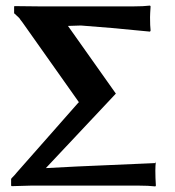

<svg xmlns="http://www.w3.org/2000/svg" viewBox="-20 -668 630 691"><path d="M123 -645 33.2 -646 30.8 -645V-620.1L33.2 -618.2L40 -611.8L44.9 -607.4C46.5 -606.1 48.2 -604.5 49.8 -602.5L53.7 -596.7C55 -595.4 57.3 -592.4 60.5 -587.9L68.8 -576.2L264.2 -299.8L262.2 -298.8L41 -47.9C36.5 -42 30.1 -35 22 -26.9L20 -23.9V0L22 2L91.8 0H479C502.8 0 522.8 1 539.1 2.9L541 0C539.7 -18.9 539.1 -36.9 539.1 -54.2C539.1 -65.6 539.7 -76.5 541 -86.9L539.1 -81.1L256.8 -68.8C227.5 -67.5 190.3 -65.6 145 -63L397 -331.1L224.6 -574.7L271 -576.2C335.8 -571.6 418.8 -564.3 520 -554.2L522 -558.1C520.7 -568.5 520 -584.5 520 -606C520 -613.1 520.7 -626.1 522 -645L520 -647.9C504.1 -646 484 -645 460 -645Z"/></svg>

Font: Linux Biolinum G
Style: Bold
Weight: 700
Designer: Philipp H. Poll
Foundry: Philipp H. Poll
Version: Version 1.1.0